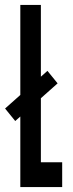

<svg xmlns="http://www.w3.org/2000/svg" viewBox="-62 -755 294 775"><path d="M-41.5 -317 129.5 -469 170.5 -418.5 -0.5 -266.5ZM20 0V-735H103V-100H189V0Z"/></svg>

Font: League Gothic Condensed
Style: Regular
Weight: 400
Width: 3
Designer: The League of Moveable Type
Version: Version 2.001